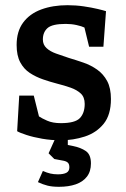

<svg xmlns="http://www.w3.org/2000/svg" viewBox="-20 -528 486 739"><path d="M214 12Q177 12 142.5 6Q108 0 82 -8.5Q56 -17 46 -23L54 -160H110L130 -80Q140 -73 161.5 -63.5Q183 -54 214 -54Q269 -54 287.5 -73.5Q306 -93 306 -128Q306 -154 291 -168Q276 -182 252 -190.5Q228 -199 200 -206Q173 -213 145.5 -222.5Q118 -232 95 -247Q72 -262 58 -288Q44 -314 44 -355Q44 -407 69 -441Q94 -475 138.5 -491.5Q183 -508 240 -508Q272 -508 302.5 -503.5Q333 -499 356 -493.5Q379 -488 388 -485L378 -348H323L305 -422Q295 -427 275 -431.5Q255 -436 233 -436Q181 -436 163 -420Q145 -404 145 -376Q145 -356 159 -343Q173 -330 195.5 -322Q218 -314 245 -305Q272 -297 301 -287Q330 -277 354 -260Q378 -243 392.5 -216Q407 -189 407 -147Q407 -86 379 -51.5Q351 -17 306.5 -2.5Q262 12 214 12ZM207 191Q181 191 163 186.5Q145 182 126 173L145 130Q161 137 174 140Q187 143 203 143Q224 143 235.5 137Q247 131 247 116Q247 103 240.5 97.5Q234 92 221 90L189 84L167 62L195 0H241V30L261 34Q291 40 310.5 53.5Q330 67 330 101Q330 132 314.5 152Q299 172 271.5 181.5Q244 191 207 191Z"/></svg>

Font: Faustina Light SemiBold
Style: Regular
Weight: 600
Version: Version 1.200